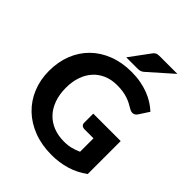

<svg xmlns="http://www.w3.org/2000/svg" viewBox="-255 -1079 1233 1233"><g transform="rotate(45 362.0 -462.0)"><path d="M429 -369.5H678V-70Q622.5 -29.5 559.8 -10.8Q497 8 427 8Q337.5 8 265 -19.8Q192.5 -47.5 141 -97Q89.5 -146.5 61.5 -214.5Q33.5 -282.5 33.5 -363Q33.5 -444.5 60.2 -512.5Q87 -580.5 136.5 -629.5Q186 -678.5 256.2 -706Q326.5 -733.5 413.5 -733.5Q458.5 -733.5 497.5 -726.2Q536.5 -719 569.5 -706.2Q602.5 -693.5 630 -676Q657.5 -658.5 680 -637.5L636.5 -570.5Q626.5 -554.5 610.5 -551Q594.5 -547.5 575.5 -559Q557.5 -570 540.2 -578.8Q523 -587.5 503.5 -594Q484 -600.5 461 -604Q438 -607.5 408 -607.5Q357.5 -607.5 316.5 -590Q275.5 -572.5 246.8 -540.5Q218 -508.5 202.5 -463.5Q187 -418.5 187 -363Q187 -303 204 -255.8Q221 -208.5 252 -176Q283 -143.5 326.2 -126.5Q369.5 -109.5 422.5 -109.5Q458.5 -109.5 486.8 -116.8Q515 -124 542 -136.5V-258.5H460Q445.5 -258.5 437.2 -266.2Q429 -274 429 -286ZM630.5 -932 469 -789Q463.5 -784.5 458.5 -781.8Q453.5 -779 448.2 -777.5Q443 -776 436.8 -775.5Q430.5 -775 423 -775H323L423 -910.5Q428.5 -918 433.8 -922.2Q439 -926.5 445.2 -928.8Q451.5 -931 459.5 -931.5Q467.5 -932 478 -932Z"/></g></svg>

Font: Lato 2
Style: Regular
Weight: 800
Designer: Lukasz Dziedzic with Adam Twardoch and Botio Nikoltchev
Foundry: tyPoland Lukasz Dziedzic
Version: Version 2.015; 2015-08-06; http://www.latofonts.com/